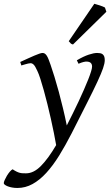

<svg xmlns="http://www.w3.org/2000/svg" viewBox="-108 -732 581 997"><path d="M436 -419.9Q436 -403.3 427 -377.2Q418 -351.1 397.7 -307.4Q377.4 -263.7 344.5 -198.7Q311.5 -133.8 264.2 -40Q231.4 23.9 199 76.2Q166.5 128.4 132.3 165.8Q98.1 203.1 61 223.6Q23.9 244.1 -17.6 244.1Q-32.2 244.1 -45.2 241.7Q-58.1 239.3 -67.6 235.6Q-77.1 231.9 -82.8 227.5Q-88.4 223.1 -88.4 219.2Q-88.4 213.4 -83.7 202.9Q-79.1 192.4 -72.3 180.9Q-65.4 169.4 -57.4 159.9Q-49.3 150.4 -42.5 147Q-30.8 154.8 -21.7 159.2Q-12.7 163.6 -4.9 165.5Q2.9 167.5 10.7 167.7Q18.6 168 27.3 168Q66.9 168 104.7 129.6Q142.6 91.3 183.6 21.5Q178.7 -6.8 171.6 -42.5Q164.6 -78.1 156 -115.7Q147.5 -153.3 138.2 -191.2Q128.9 -229 119.6 -262.2Q110.4 -295.4 101.8 -322Q93.3 -348.6 85.9 -363.8Q74.7 -388.7 66.9 -396.2Q59.1 -403.8 50.8 -403.8Q46.4 -403.8 38.3 -402.1Q30.3 -400.4 22.5 -397.9Q13.2 -395.5 2.9 -392.1L-2.9 -410.2Q17.6 -419.4 36.1 -428Q54.7 -436.5 69.6 -442.9Q84.5 -449.2 95.7 -453.1Q106.9 -457 112.8 -457Q119.6 -457 124.8 -453.6Q129.9 -450.2 134.8 -442.9Q139.6 -435.5 144.3 -423.6Q148.9 -411.6 154.8 -395Q164.1 -368.7 175 -332.8Q186 -296.9 197.3 -255.4Q208.5 -213.9 219.2 -169.2Q230 -124.5 238.8 -80.6Q254.4 -111.3 270.3 -143.3Q286.1 -175.3 300.8 -206.5Q315.4 -237.8 327.9 -266.4Q340.3 -294.9 349.9 -318.8Q359.4 -342.8 364.7 -360.1Q370.1 -377.4 370.1 -386.2Q370.1 -410.6 344.2 -412.1Q328.6 -413.6 299.8 -400.9L291 -418.9Q326.2 -439.5 352.8 -448.2Q379.4 -457 396 -457Q404.3 -457 411.6 -455.8Q418.9 -454.6 424.3 -450.7Q429.7 -446.8 432.9 -439.5Q436 -432.1 436 -419.9ZM444.3 -670.9 271 -501Q263.2 -502.9 259.5 -506.3Q255.9 -509.8 249 -518.1L381.8 -712.4Q386.7 -710.9 394.3 -708.7Q401.9 -706.5 410.2 -703.9Q418.5 -701.2 425.8 -698.2Q433.1 -695.3 437 -692.9Z"/></svg>

Font: Gentium Plus Afr
Style: Italic
Weight: 400
Italic angle: -8°
Designer: J. Victor Gaultney, Annie Olsen, Iska Routamaa, Becca Hirsbrunner
Foundry: SIL International
Version: Version 5.000